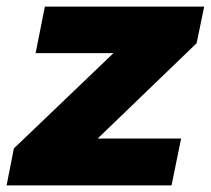

<svg xmlns="http://www.w3.org/2000/svg" viewBox="-42 -562 639 582"><path d="M554 -431 254 -142H507L478 0H-22L0 -112L302 -401H66L94 -542H577Z"/></svg>

Font: Idrija
Style: Italic
Weight: 800
Italic angle: -11.3°
Designer: Julieta Ulanovsky
Foundry: Julieta Ulanovsky
Version: Version 7.200